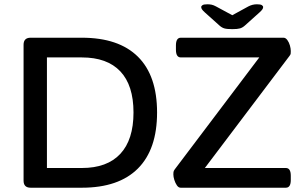

<svg xmlns="http://www.w3.org/2000/svg" viewBox="-20 -876 1423 896"><path d="M123 0Q90 0 90 -33V-667Q90 -700 123 -700H362Q534 -700 623.5 -611.5Q713 -523 713 -351Q713 -179 623.5 -89.5Q534 0 362 0ZM199 -92H362Q480 -92 541.5 -158Q603 -224 603 -351Q603 -478 541.5 -543Q480 -608 362 -608H199ZM823 0Q813 0 805.5 -11Q798 -22 793.5 -36.5Q789 -51 789 -62Q789 -67 789.5 -72.5Q790 -78 795 -85L1190 -608H824Q801 -608 801 -644V-664Q801 -700 824 -700H1303Q1313 -700 1321 -689Q1329 -678 1333 -663.5Q1337 -649 1337 -638Q1337 -631 1336.5 -626Q1336 -621 1331 -615L936 -92H1314Q1337 -92 1337 -56V-36Q1337 0 1314 0ZM1179 -856Q1196 -856 1202 -852Q1208 -848 1208 -843Q1208 -838 1204.5 -832.5Q1201 -827 1191 -818L1123 -757Q1112 -747 1100 -743.5Q1088 -740 1064 -740Q1039 -740 1027 -743.5Q1015 -747 1004 -757L936 -818Q926 -827 922.5 -832.5Q919 -838 919 -843Q919 -848 925 -852Q931 -856 948 -856Q959 -856 968 -854Q977 -852 988 -846L1064 -805L1139 -846Q1158 -856 1179 -856Z"/></svg>

Font: Asap Semi Expanded Medium
Style: Regular
Weight: 500
Width: 6
Designer: Pablo Cosgaya
Foundry: Omnibus-Type
Version: Version 3.001; ttfautohint (v1.8.4.7-5d5b)